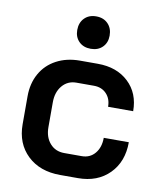

<svg xmlns="http://www.w3.org/2000/svg" viewBox="-82 -779 715 852"><g transform="rotate(10 276.0 -352.5)"><path d="M44 -185V-311Q44 -369 69 -413.5Q94 -458 140 -482.5Q186 -507 246 -507H326Q412 -507 464.5 -457.5Q517 -408 517 -327H404Q404 -363 382.5 -385.5Q361 -408 326 -408H247Q208 -408 183.5 -379Q159 -350 159 -304V-192Q159 -147 183.5 -119Q208 -91 248 -91H327Q364 -91 386.5 -118Q409 -145 409 -188H522Q522 -100 468.5 -46Q415 8 327 8H247Q155 8 99.5 -45Q44 -98 44 -185ZM210 -639Q210 -672 230 -692.5Q250 -713 283 -713Q316 -713 336 -692.5Q356 -672 356 -639Q356 -607 336 -587Q316 -567 283 -567Q250 -567 230 -587Q210 -607 210 -639Z"/></g></svg>

Font: Bai Jamjuree SemiBold
Style: Regular
Weight: 600
Version: Version 1.000; ttfautohint (v1.6)